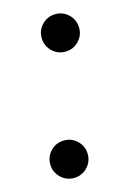

<svg xmlns="http://www.w3.org/2000/svg" viewBox="-89 -572 425 627"><g transform="rotate(-15 123.0 -258.5)"><path d="M162.1 -397.9Q135.7 -397.9 117.2 -416.5Q98.6 -435.1 98.6 -461.4Q98.6 -487.8 117.2 -506.3Q135.7 -524.9 162.1 -524.9Q188.5 -524.9 207 -506.3Q225.6 -487.8 225.6 -461.4Q225.6 -435.1 207 -416.5Q188.5 -397.9 162.1 -397.9ZM82.5 7.8Q56.2 7.8 37.6 -10.7Q19 -29.3 19 -55.7Q19 -82 37.6 -100.6Q56.2 -119.1 82.5 -119.1Q108.9 -119.1 127.4 -100.6Q146 -82 146 -55.7Q146 -29.3 127.4 -10.7Q108.9 7.8 82.5 7.8Z"/></g></svg>

Font: Reddit Sans
Style: Italic
Weight: 400
Italic angle: -11.25°
Designer: Stephen Hutchings
Version: Version 1.013